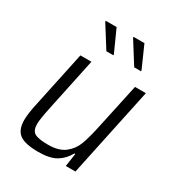

<svg xmlns="http://www.w3.org/2000/svg" viewBox="-174 -831 876 950"><g transform="rotate(30 264.0 -356.5)"><path d="M48 -95Q48 -132 62 -194L129 -510H192L128 -207Q113 -135 113 -110Q113 -72 134 -59.5Q155 -47 211 -47Q272 -47 306 -73.5Q340 -100 355 -140Q370 -180 385 -250L441 -510H503L395 0H340L351 -75H346Q324 -35 288 -13.5Q252 8 187 8Q110 8 79 -15.5Q48 -39 48 -95ZM230 -592 152 -716V-721H214L270 -597V-592ZM389 -592 311 -716V-721H373L428 -597V-592Z"/></g></svg>

Font: Saira Semi Condensed Light
Style: Italic
Weight: 300
Width: 4
Italic angle: -12°
Designer: Hector Gatti with collaboration of the Omnibus-Type team
Foundry: Omnibus-Type
Version: Version 1.001; ttfautohint (v1.8)